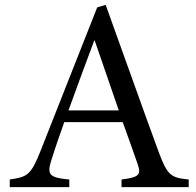

<svg xmlns="http://www.w3.org/2000/svg" viewBox="-20 -766 804 786"><path d="M752.4 0V-31.2C679.7 -38.1 665 -48.3 629.4 -144.5C557.6 -339.8 482.4 -553.2 412.6 -746.1L377.9 -735.8L145.5 -147C106.4 -48.3 90.8 -41.5 20 -31.2V0H263.7V-31.2C204.6 -36.6 182.1 -43.9 182.1 -71.8C182.1 -83.5 186.5 -99.6 193.8 -121.1C208.5 -168.5 225.1 -215.3 243.2 -266.1H482.4C506.8 -197.3 529.3 -136.7 543.9 -93.3C547.4 -82.5 549.8 -73.7 549.8 -66.4C549.8 -44.9 530.8 -38.1 477.5 -31.2V0ZM466.3 -314H260.3C293.9 -406.2 329.6 -503.9 365.7 -600.1H367.7Z"/></svg>

Font: MusGlyphs
Style: Regular
Weight: 400
Version: Version 2.1